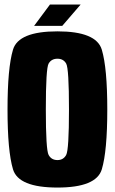

<svg xmlns="http://www.w3.org/2000/svg" viewBox="-20 -818 505 842"><path d="M232 4.5Q61 4.5 37 -75.5Q13 -155.5 13 -338Q13 -520 37 -600.2Q61 -680.5 231.8 -680.5Q402.5 -680.5 426.5 -600Q450.5 -519.5 450.5 -338Q450.5 -155.5 426.5 -75.5Q402.5 4.5 232 4.5ZM232 -116Q258 -116 270.2 -138.5Q282.5 -161 282.5 -338Q282.5 -518 270.2 -539.2Q258 -560.5 232 -560.5Q205.5 -560.5 193.2 -539.2Q181 -518 181 -338Q181 -161 193.2 -138.5Q205.5 -116 232 -116ZM129.5 -704.5 199 -798H333.5L253 -704.5Z"/></svg>

Font: Anybody Condensed ExtraBold
Style: Regular
Weight: 800
Width: 3
Designer: Tyler Finck
Foundry: Etcetera Type Company
Version: Version 1.010; ttfautohint (v1.8.3) -l 8 -r 50 -G 200 -x 14 